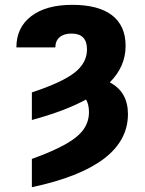

<svg xmlns="http://www.w3.org/2000/svg" viewBox="-20 -573 607 806"><path d="M113.8 -69.3V-185.1Q239.7 -226.6 292.5 -267.6Q345.2 -308.6 345.2 -365.7Q345.2 -432.1 280.3 -432.1Q248 -432.1 230.2 -416.7Q212.4 -401.4 212.4 -374H48.8Q48.8 -457.5 111.1 -505.1Q173.3 -552.7 283.2 -552.7Q393.6 -552.7 450.4 -508.8Q507.3 -464.8 507.3 -380.4Q507.3 -293.9 440.9 -227.1Q517.1 -187.5 517.1 -93.8Q517.1 127 113.8 212.9V94.2Q204.1 61.5 256.3 31.7Q308.6 2 331.1 -30.3Q353.5 -62.5 353.5 -102.5Q353.5 -133.8 341.3 -155.3Q252.9 -106.9 113.8 -69.3Z"/></svg>

Font: Inter Display ExtraBold
Style: Regular
Weight: 800
Designer: Rasmus Andersson
Foundry: rsms
Version: Version 4.000;git-a52131595